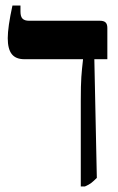

<svg xmlns="http://www.w3.org/2000/svg" viewBox="-20 -667 425 694"><path d="M272 -303Q272 -360 274 -388.5Q276 -417 280 -451V-453H68Q37 -453 22.5 -471.5Q8 -490 8 -529Q8 -569 25 -647H54V-625Q54 -607 61.5 -599.5Q69 -592 85 -592H341Q355 -592 361.5 -586Q368 -580 368 -566V-453H321L330 -24Q318 -12 309.5 -5.5Q301 1 287 7H272Z"/></svg>

Font: Noto Serif Hebrew Cond
Style: Bold
Weight: 700
Width: 3
Designer: Monotype Design Team
Foundry: Monotype Imaging Inc.
Version: Version 1.000